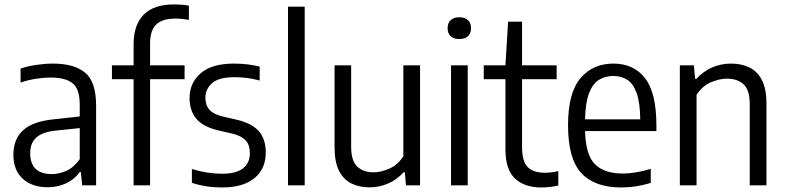

<svg xmlns="http://www.w3.org/2000/svg" viewBox="-20 -838 3550 868"><path d="M195.5 8.5Q125 8.5 82.8 -30Q40.5 -68.5 40.5 -138.5Q40.5 -209.5 85.2 -249.8Q130 -290 227 -299L340.5 -311.5V-363.5Q340.5 -436.5 307.8 -462Q275 -487.5 209.5 -487.5Q180.5 -487.5 144.5 -482.2Q108.5 -477 73 -464.5V-528Q105 -539 144.8 -544.8Q184.5 -550.5 219.5 -550.5Q316 -550.5 365.2 -509.2Q414.5 -468 414.5 -360V0H351.5L345.5 -60H340.5Q316 -26 278 -8.8Q240 8.5 195.5 8.5ZM116.5 -146Q116.5 -51 214.5 -51Q247 -51 280.5 -66Q314 -81 340.5 -118.5V-259L232 -247.5Q171.5 -241.5 144 -216.2Q116.5 -191 116.5 -146Z M584 0V-480H486V-542.5H584V-638Q584 -726 629.8 -772Q675.5 -818 766 -818Q782 -818 799.8 -816.8Q817.5 -815.5 834 -812.5V-748Q818 -751 803.5 -752.5Q789 -754 772.5 -754Q715 -754 686.8 -727.8Q658.5 -701.5 658.5 -641V-542.5H814.5V-480H658.5V0Z M984 9.5Q911 9.5 847.5 -11.5V-74Q917.5 -52.5 983.5 -52.5Q1047.5 -52.5 1078.5 -76.8Q1109.5 -101 1109.5 -145Q1109.5 -184 1090.2 -204Q1071 -224 1030 -234L966.5 -248.5Q896.5 -265.5 866.8 -301.8Q837 -338 837 -395.5Q837 -463 887.2 -506.8Q937.5 -550.5 1037.5 -550.5Q1070 -550.5 1098.8 -547Q1127.5 -543.5 1154 -537V-474Q1124 -482 1097 -485.5Q1070 -489 1040 -489Q969 -489 938.8 -462Q908.5 -435 908.5 -397Q908.5 -363 926.5 -342.2Q944.5 -321.5 986 -311.5L1049.5 -297Q1121.5 -279.5 1151.5 -243.5Q1181.5 -207.5 1181.5 -148.5Q1181.5 -74.5 1130.2 -32.5Q1079 9.5 984 9.5Z M1282 0V-808H1357.5V0Z M1651 9Q1605.5 9 1569.8 -8Q1534 -25 1513.2 -65Q1492.5 -105 1492.5 -172.5V-542.5H1567.5V-176Q1567.5 -109.5 1595.8 -84.2Q1624 -59 1668.5 -59Q1701 -59 1739.5 -75.5Q1778 -92 1803.5 -131.5V-542.5H1879V0H1815.5L1810 -59.5H1805Q1773.5 -25 1733.8 -8Q1694 9 1651 9Z M2019 0V-542.5H2094.5V0ZM2056.5 -661.5Q2031 -661.5 2017.2 -674.5Q2003.5 -687.5 2003.5 -710.5Q2003.5 -733.5 2017.2 -746.8Q2031 -760 2056.5 -760Q2082 -760 2095.8 -746.8Q2109.5 -733.5 2109.5 -710.5Q2109.5 -687.5 2095.8 -674.5Q2082 -661.5 2056.5 -661.5Z M2428 9.5Q2351 9.5 2308 -31Q2265 -71.5 2265 -163V-480H2167V-542.5H2265L2277 -740H2340V-542.5H2496.5V-480H2340V-174.5Q2340 -108.5 2365.5 -82.8Q2391 -57 2443.5 -57Q2469.5 -57 2504 -64.5V0.5Q2466 9.5 2428 9.5Z M2788.5 9.5Q2669 9.5 2608.5 -55Q2548 -119.5 2548 -271.5Q2548 -418 2604 -484.2Q2660 -550.5 2753 -550.5Q2845 -550.5 2896.2 -484.5Q2947.5 -418.5 2947.5 -270V-245.5H2625Q2627.5 -138 2669.5 -95.8Q2711.5 -53.5 2796.5 -53.5Q2850.5 -53.5 2922 -74.5V-11Q2885 0 2852.8 4.8Q2820.5 9.5 2788.5 9.5ZM2752.5 -494.5Q2715.5 -494.5 2687.2 -476.8Q2659 -459 2642.8 -416.2Q2626.5 -373.5 2625 -298.5H2874.5Q2873.5 -373.5 2858.5 -416.2Q2843.5 -459 2816.5 -476.8Q2789.5 -494.5 2752.5 -494.5Z M3053.5 0V-542.5H3117L3122.5 -481.5H3128Q3158 -514.5 3198.2 -532.5Q3238.5 -550.5 3285 -550.5Q3331.5 -550.5 3367.5 -533.2Q3403.5 -516 3424.2 -476.5Q3445 -437 3445 -369.5V0H3369.5V-365.5Q3369.5 -431.5 3341.5 -457Q3313.5 -482.5 3266.5 -482.5Q3233.5 -482.5 3194.5 -466.2Q3155.5 -450 3129 -409.5V0Z"/></svg>

Font: Encode Sans Semi Condensed
Style: Regular
Weight: 400
Width: 4
Designer: Multiple Designers
Foundry: Impallari Type
Version: Version 3.000; ttfautohint (v1.8.3) -l 8 -r 50 -G 200 -x 14 